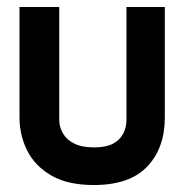

<svg xmlns="http://www.w3.org/2000/svg" viewBox="-20 -521 530 551"><path d="M453 -184V-501H343V-177Q343 -155 333 -136.5Q323 -118 303 -108Q283 -98 250 -98Q215 -98 193 -109Q171 -120 160.5 -138.5Q150 -157 150 -177V-501H36V-184Q36 -133 58 -89Q80 -45 127 -17.5Q174 10 249 10Q352 10 402.5 -43Q453 -96 453 -184Z"/></svg>

Font: Advent Pro Expanded
Style: Bold
Weight: 700
Width: 7
Designer: VivaRado, Andreas Kalpakidis
Foundry: VivaRado, Andreas Kalpakidis
Version: Version 3.000